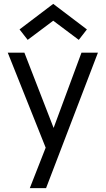

<svg xmlns="http://www.w3.org/2000/svg" viewBox="-20 -772 546 992"><path d="M216 -9 20 -500H106L257 -111L401 -500H486L218 200H134ZM81 -620 255 -752 429 -620 387 -566 255 -665 123 -566Z"/></svg>

Font: NT Somic
Style: Regular
Weight: 400
Designer: Ravid Balaliev — lead type designer, mastering
Michael Voronin — secret advisor, marketing
Ivan Kovalenko — best boy
Foundry: NT Type
Version: Version 0.7